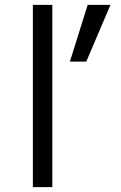

<svg xmlns="http://www.w3.org/2000/svg" viewBox="-20 -770 497 790"><path d="M115.2 0V-750H195.3V0ZM434.6 -750 335 -516.6H267.6L340.8 -750Z"/></svg>

Font: Gen Shin Gothic Normal
Style: Regular
Weight: 300
Designer: [Source Han Sans]
Ryoko NISHIZUKA  (kana & ideographs); Paul D. Hunt (Latin, Greek & Cyrillic); Wenlong ZHANG  (bopomofo
Version: Version 1.002.20150607